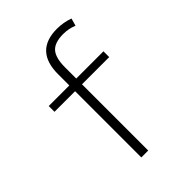

<svg xmlns="http://www.w3.org/2000/svg" viewBox="-215 -842 943 943"><g transform="rotate(-45 257.0 -370.0)"><path d="M58 -500H201V-578Q201 -740 355 -740Q399 -740 441 -725L430 -686Q396 -700 358 -700Q299 -700 274 -672Q249 -644 249 -578V-500H438V-460H249V0H201V-460H58Z"/></g></svg>

Font: M PLUS 1p Light
Style: Regular
Weight: 300
Version: Version 1.061